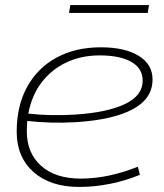

<svg xmlns="http://www.w3.org/2000/svg" viewBox="-20 -729 648 759"><path d="M533 -38Q478 -15 416 -2.5Q354 10 293 10Q179 10 112.5 -49Q46 -108 46 -208Q46 -310 87 -385Q128 -460 203 -501Q278 -542 379 -542Q473 -542 528 -508.5Q583 -475 583 -415Q583 -339 504.5 -297Q426 -255 279 -246Q230 -243 180 -244.5Q130 -246 88 -251Q86 -231 86 -210Q86 -124 142.5 -73.5Q199 -23 299 -23Q408 -23 525 -70ZM374 -510Q301 -510 242 -482Q183 -454 144 -402.5Q105 -351 92 -280Q133 -275 180.5 -274Q228 -273 276 -276Q403 -284 473.5 -317.5Q544 -351 544 -410Q544 -459 499 -484.5Q454 -510 374 -510ZM253 -678 258 -709H569L564 -678Z"/></svg>

Font: Georama Extended ExtraLight
Style: Italic
Weight: 200
Width: 7
Italic angle: -9°
Designer: Jean-Baptiste Levee
Foundry: Production Type
Version: Version 1.000